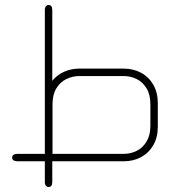

<svg xmlns="http://www.w3.org/2000/svg" viewBox="-20 -651 718 775"><path d="M191 0V84Q191 94 187 99Q183 104 176 104Q170 104 165.5 99Q161 94 161 84V0H50Q40 0 34.5 -4Q29 -8 29 -15Q29 -22 34.5 -26Q40 -30 50 -30H161V-610Q161 -621 165.5 -626Q170 -631 176 -631Q183 -631 187 -626Q191 -621 191 -610V-325Q211 -349 239 -361.5Q267 -374 299 -374H480Q518 -374 549 -357.5Q580 -341 598.5 -309.5Q617 -278 617 -234V-140Q617 -96 598.5 -64.5Q580 -33 549 -16.5Q518 0 480 0ZM192 -30H480Q507 -30 531.5 -42Q556 -54 571.5 -79.5Q587 -105 587 -143V-230Q587 -269 571.5 -294.5Q556 -320 531.5 -332Q507 -344 480 -344H299Q273 -344 248 -332Q223 -320 207.5 -294.5Q192 -269 192 -230Z"/></svg>

Font: Beiruti ExtraLight
Style: Regular
Weight: 250
Designer: Arlette Boutros
Foundry: Boutros
Version: Version 1.41